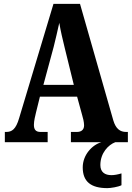

<svg xmlns="http://www.w3.org/2000/svg" viewBox="-20 -734 680 991"><path d="M5 0H226V-53H189C163 -53 155 -67 155 -90C155 -109 162 -138 166 -154L186 -235H378L404 -140C408 -127 414 -104 414 -87C414 -62 397 -53 377 -53H346V0H503C455 14 407 66 407 130C407 204 450 237 534 237C551 237 590 231 607 222V161C587 167 570 170 555 170C522 170 498 155 498 118C498 55 540 13 575 0H640V-53H631C600 -53 578 -69 565 -112L393 -714H256L79 -125C62 -66 41 -53 12 -53H5ZM204 -296 257 -492C267 -532 277 -575 286 -616C293 -574 303 -532 314 -487L361 -296Z"/></svg>

Font: Noto Serif Hebrew ExtraCondensed ExtraBold
Style: Regular
Weight: 800
Width: 2
Designer: Monotype Design Team
Foundry: Monotype Imaging Inc.
Version: Version 2.004